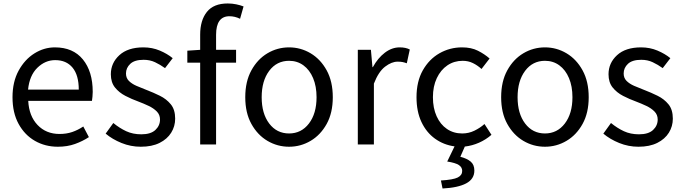

<svg xmlns="http://www.w3.org/2000/svg" viewBox="-20 -829 3918 1102"><path d="M312 13.2Q239.3 13.2 180.4 -20.5Q121.6 -54.2 86.7 -117.9Q51.8 -181.6 51.8 -271Q51.8 -359.4 86.9 -423.6Q122.1 -487.8 177.5 -522.5Q232.9 -557.1 294.9 -557.1Q399.4 -557.1 455.8 -487.8Q512.2 -418.5 512.2 -301.8Q512.2 -287.1 510.7 -273.9Q509.3 -260.7 507.8 -250H142.1Q146.5 -163.1 195.6 -111.6Q244.6 -60.1 321.8 -60.1Q361.8 -60.1 394.5 -71.3Q427.2 -82.5 458 -103L490.2 -42Q454.6 -18.6 410.6 -2.7Q366.7 13.2 312 13.2ZM141.1 -314.9H432.1Q432.1 -397.5 396.5 -440.7Q360.8 -483.9 296.9 -483.9Q239.3 -483.9 194.3 -439.9Q149.4 -396 141.1 -314.9Z M788.1 13.2Q730.5 13.2 677.5 -8.3Q624.5 -29.8 586.4 -62L630.4 -123Q666 -93.8 704.3 -75.9Q742.7 -58.1 791 -58.1Q845.2 -58.1 871.8 -83Q898.4 -107.9 898.4 -143.1Q898.4 -170.4 879.9 -189.2Q861.3 -208 832.8 -221.4Q804.2 -234.9 774.4 -246.1Q736.3 -259.8 700 -278.6Q663.6 -297.4 639.9 -326.9Q616.2 -356.4 616.2 -402.8Q616.2 -467.3 665 -512.2Q713.9 -557.1 803.2 -557.1Q853.5 -557.1 897 -538.8Q940.4 -520.5 971.2 -495.1L927.2 -438Q899.4 -458 869.9 -471.9Q840.3 -485.8 804.2 -485.8Q752.4 -485.8 727.8 -462.6Q703.1 -439.5 703.1 -407.2Q703.1 -381.3 719.7 -364.7Q736.3 -348.1 762.9 -336.4Q789.6 -324.7 820.3 -313Q859.9 -297.9 897.7 -279.3Q935.5 -260.7 960.4 -230.2Q985.4 -199.7 985.4 -147.9Q985.4 -104 962.6 -67.4Q939.9 -30.8 896 -8.8Q852.1 13.2 788.1 13.2Z M1055.2 -469.2V-538.1L1128.9 -543V-629.9Q1128.9 -712.4 1167.5 -760.7Q1206.1 -809.1 1287.1 -809.1Q1312.5 -809.1 1335.9 -804.2Q1359.4 -799.3 1377.9 -792L1357.9 -721.2Q1328.1 -735.8 1296.9 -735.8Q1220.2 -735.8 1220.2 -628.9V-543H1335V-469.2H1220.2V0H1128.9V-469.2Z M1639.2 13.2Q1572.3 13.2 1515.1 -20.5Q1458 -54.2 1422.9 -117.7Q1387.7 -181.2 1387.7 -271Q1387.7 -361.3 1422.9 -425.3Q1458 -489.3 1515.1 -523.2Q1572.3 -557.1 1639.2 -557.1Q1705.6 -557.1 1762.7 -523.2Q1819.8 -489.3 1855 -425.3Q1890.1 -361.3 1890.1 -271Q1890.1 -181.2 1855 -117.7Q1819.8 -54.2 1762.7 -20.5Q1705.6 13.2 1639.2 13.2ZM1639.2 -63Q1709.5 -63 1753.2 -120.1Q1796.9 -177.2 1796.9 -271Q1796.9 -333.5 1777.1 -380.6Q1757.3 -427.7 1721.7 -453.9Q1686 -480 1639.2 -480Q1568.4 -480 1525.1 -422.4Q1481.9 -364.7 1481.9 -271Q1481.9 -177.2 1525.1 -120.1Q1568.4 -63 1639.2 -63Z M2033.7 0V-543H2108.9L2117.7 -443.8H2120.1Q2148.4 -495.6 2188.7 -526.4Q2229 -557.1 2273.9 -557.1Q2309.1 -557.1 2332 -544.9L2314.9 -465.8Q2301.3 -470.7 2290.3 -472.9Q2279.3 -475.1 2261.7 -475.1Q2228 -475.1 2190.4 -446.5Q2152.8 -418 2126 -349.1V0Z M2520 252.9 2510.7 207Q2581.5 202.6 2607.2 189.7Q2632.8 176.8 2632.8 151.9Q2632.8 130.9 2613.5 118.2Q2594.2 105.5 2546.9 98.1L2588.9 11.2Q2525.9 2.4 2476.6 -33.2Q2427.2 -68.8 2398.9 -128.9Q2370.6 -189 2370.6 -271Q2370.6 -361.3 2406.7 -425.3Q2442.9 -489.3 2502.4 -523.2Q2562 -557.1 2631.8 -557.1Q2685.1 -557.1 2723.1 -537.8Q2761.2 -518.6 2790 -493.2L2743.7 -433.1Q2720.7 -454.1 2694.1 -467Q2667.5 -480 2635.7 -480Q2586.4 -480 2547.9 -453.9Q2509.3 -427.7 2487.1 -380.6Q2464.8 -333.5 2464.8 -271Q2464.8 -208.5 2486.1 -161.6Q2507.3 -114.7 2545.2 -88.9Q2583 -63 2632.8 -63Q2670.4 -63 2702.9 -78.9Q2735.4 -94.7 2760.7 -117.2L2800.8 -55.2Q2768.6 -27.3 2729.5 -10Q2690.4 7.3 2647.9 12.2L2622.1 70.8Q2660.2 80.6 2681.4 98.4Q2702.6 116.2 2702.6 149.9Q2702.6 198.7 2655.5 223.6Q2608.4 248.5 2520 252.9Z M3107.9 13.2Q3041 13.2 2983.9 -20.5Q2926.8 -54.2 2891.6 -117.7Q2856.4 -181.2 2856.4 -271Q2856.4 -361.3 2891.6 -425.3Q2926.8 -489.3 2983.9 -523.2Q3041 -557.1 3107.9 -557.1Q3174.3 -557.1 3231.4 -523.2Q3288.6 -489.3 3323.7 -425.3Q3358.9 -361.3 3358.9 -271Q3358.9 -181.2 3323.7 -117.7Q3288.6 -54.2 3231.4 -20.5Q3174.3 13.2 3107.9 13.2ZM3107.9 -63Q3178.2 -63 3221.9 -120.1Q3265.6 -177.2 3265.6 -271Q3265.6 -333.5 3245.8 -380.6Q3226.1 -427.7 3190.4 -453.9Q3154.8 -480 3107.9 -480Q3037.1 -480 2993.9 -422.4Q2950.7 -364.7 2950.7 -271Q2950.7 -177.2 2993.9 -120.1Q3037.1 -63 3107.9 -63Z M3644.5 13.2Q3586.9 13.2 3533.9 -8.3Q3481 -29.8 3442.9 -62L3486.8 -123Q3522.5 -93.8 3560.8 -75.9Q3599.1 -58.1 3647.5 -58.1Q3701.7 -58.1 3728.3 -83Q3754.9 -107.9 3754.9 -143.1Q3754.9 -170.4 3736.3 -189.2Q3717.8 -208 3689.2 -221.4Q3660.6 -234.9 3630.9 -246.1Q3592.8 -259.8 3556.4 -278.6Q3520 -297.4 3496.3 -326.9Q3472.7 -356.4 3472.7 -402.8Q3472.7 -467.3 3521.5 -512.2Q3570.3 -557.1 3659.7 -557.1Q3710 -557.1 3753.4 -538.8Q3796.9 -520.5 3827.6 -495.1L3783.7 -438Q3755.9 -458 3726.3 -471.9Q3696.8 -485.8 3660.6 -485.8Q3608.9 -485.8 3584.2 -462.6Q3559.6 -439.5 3559.6 -407.2Q3559.6 -381.3 3576.2 -364.7Q3592.8 -348.1 3619.4 -336.4Q3646 -324.7 3676.8 -313Q3716.3 -297.9 3754.2 -279.3Q3792 -260.7 3816.9 -230.2Q3841.8 -199.7 3841.8 -147.9Q3841.8 -104 3819.1 -67.4Q3796.4 -30.8 3752.4 -8.8Q3708.5 13.2 3644.5 13.2Z"/></svg>

Font: Source Han Sans CN
Style: Regular
Weight: 400
Designer: Ryoko NISHIZUKA  (kana, bopomofo & ideographs); Paul D. Hunt (Latin, Greek & Cyrillic); Sandoll Communications , Soo-you
Foundry: Adobe
Version: Version 2.004;hotconv 1.0.118;makeotfexe 2.5.65603